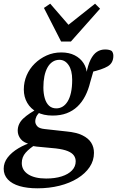

<svg xmlns="http://www.w3.org/2000/svg" viewBox="-64 -783 634 1040"><path d="M139 237Q83 237 42 225Q1 213 -21.5 189Q-44 165 -44 131Q-44 98 -22.5 70Q-1 42 36 20Q73 -2 118 -15L135 -4Q96 20 75 44Q54 68 54 100Q54 139 89 161.5Q124 184 186 184Q234 184 270 172.5Q306 161 326 140Q346 119 346 91Q346 73 336 59Q326 45 303 35.5Q280 26 239 21L134 11Q126 10 118 8.5Q110 7 101 6L102 -1Q65 -9 48.5 -29.5Q32 -50 32 -75Q32 -113 62.5 -141.5Q93 -170 146 -197V-209L168 -192Q140 -166 133.5 -152.5Q127 -139 127 -125Q127 -112 137.5 -99.5Q148 -87 178 -84L296 -71Q350 -66 382.5 -50Q415 -34 430 -10Q445 14 445 45Q445 87 421.5 122Q398 157 356 183Q314 209 258.5 223Q203 237 139 237ZM221 -157Q171 -157 136.5 -175.5Q102 -194 83.5 -226Q65 -258 65 -298Q65 -339 80.5 -375Q96 -411 124 -438.5Q152 -466 188.5 -482.5Q225 -499 268 -499Q310 -499 340.5 -483.5Q371 -468 388.5 -441Q406 -414 407 -380H403Q412 -431 427 -460.5Q442 -490 461.5 -502.5Q481 -515 505 -515Q517 -515 526 -513Q535 -511 541 -507Q545 -503 547.5 -496Q550 -489 550 -481Q550 -442 520 -424Q490 -406 427 -392L450 -426Q446 -412 442 -398Q438 -384 434 -370Q430 -356 425 -339Q415 -297 397.5 -263Q380 -229 355 -205.5Q330 -182 297 -169.5Q264 -157 221 -157ZM241 -196Q259 -196 274.5 -205Q290 -214 302 -233Q314 -252 320.5 -281.5Q327 -311 327 -351Q327 -402 307.5 -430.5Q288 -459 258 -459Q237 -459 220.5 -448Q204 -437 193 -417Q182 -397 176.5 -370Q171 -343 171 -309Q171 -277 178.5 -251Q186 -225 201.5 -210.5Q217 -196 241 -196ZM208 -763 331 -621H272L451 -763L478 -736L320 -558H267L174 -740Z"/></svg>

Font: Source Serif 4 18pt SemiBold
Style: Italic
Weight: 600
Italic angle: -12°
Designer: Frank Grießhammer
Foundry: Adobe Systems Incorporated
Version: Version 4.004;hotconv 1.0.116;makeotfexe 2.5.65601